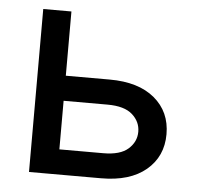

<svg xmlns="http://www.w3.org/2000/svg" viewBox="-43 -552 618 596"><g transform="rotate(5 266.0 -254.0)"><path d="M293 -307.6H156.2V-507.8H68.4V0H293Q382.8 0 433.1 -42.2Q483.4 -84.5 483.4 -153.8Q483.4 -223.6 433.1 -265.6Q382.8 -307.6 293 -307.6ZM293 -229.5Q345.7 -229.5 370.6 -207.3Q395.5 -185.1 395.5 -153.8Q395.5 -122.6 370.6 -100.3Q345.7 -78.1 293 -78.1H156.2V-229.5Z"/></g></svg>

Font: Giphurs
Style: Regular
Weight: 400
Version: Version 2.010